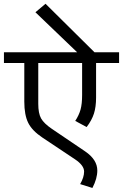

<svg xmlns="http://www.w3.org/2000/svg" viewBox="-35 -895 636 994"><path d="M443.4 78.1 379.9 58.1Q400.4 22.9 400.4 -6.8Q400.4 -38.6 354 -69.8L184.1 -183.1Q131.3 -218.3 111.1 -259Q90.8 -299.8 90.8 -369.1V-568.8H-14.6V-624.5H364.3L148.4 -831.5L200.7 -875.5L454.1 -624.5H581.5V-568.8H462.4V-390.1Q462.4 -341.8 451.4 -307.1Q440.4 -272.5 413.6 -237.3L354.5 -269Q374 -298.8 382.1 -328.1Q390.1 -357.4 390.1 -403.3V-568.8H163.1V-357.4Q163.1 -308.1 177.7 -282Q192.4 -255.9 233.4 -228L405.8 -111.3Q468.8 -68.4 468.8 -12.2Q468.8 29.3 443.4 78.1Z"/></svg>

Font: Khula Regular
Style: Regular
Weight: 400
Designer: Erin McLaughlin, Steve Matteson
Version: Version 1.000;PS 1.0;hotconv 1.0.72;makeotf.lib2.5.5900